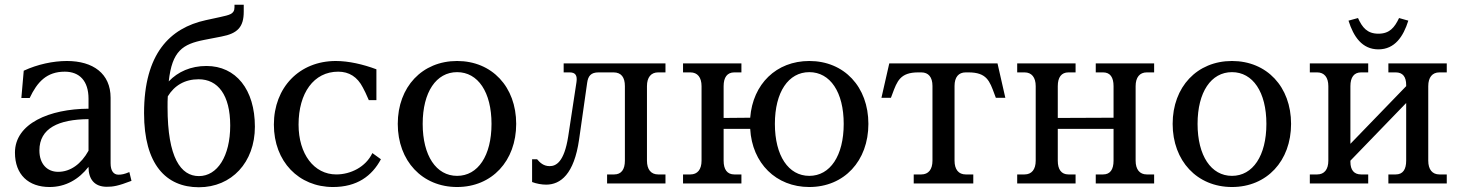

<svg xmlns="http://www.w3.org/2000/svg" viewBox="-20 -773 6153 809"><path d="M262 -516C204 -516 138 -502 80 -475L70 -360H105C137 -428 177 -471 253 -471C315 -471 353 -432 353 -357V-315C189 -314 43 -253 43 -130C43 -37 100 15 189 15C256 15 312 -17 353 -70V-69C353 -19 377 14 430 14C456 14 477 11 534 -11L525 -48C504 -39 492 -37 479 -37C458 -37 446 -54 446 -85V-361C446 -463 372 -516 262 -516ZM146 -139C146 -233 227 -270 353 -271V-138C322 -82 277 -49 225 -49C178 -49 146 -83 146 -139Z M841 -605 913 -619C982 -632 1007 -660 1007 -724V-753H968V-742C968 -713 946 -710 907 -701L847 -688C696 -655 587 -547 587 -296C587 -81 679 16 818 16C956 16 1054 -89 1054 -239C1054 -396 974 -495 850 -495C784 -495 730 -471 691 -430C705 -559 750 -587 841 -605ZM686 -321C686 -337 686 -353 687 -367C715 -413 759 -439 817 -439C898 -439 950 -373 950 -244C950 -115 896 -31 818 -31C742 -31 686 -108 686 -321Z M1534 -351H1566V-481C1510 -502 1449 -516 1395 -516C1241 -516 1134 -404 1134 -248C1134 -92 1239 15 1383 15C1484 15 1547 -31 1585 -102L1549 -128C1521 -69 1457 -38 1397 -38C1303 -38 1238 -124 1238 -248C1238 -381 1302 -471 1405 -471C1451 -471 1486 -449 1509 -404C1516 -391 1523 -377 1534 -351Z M1906 -32C1818 -32 1761 -117 1761 -251C1761 -385 1818 -469 1906 -469C1994 -469 2051 -385 2051 -251C2051 -117 1994 -32 1906 -32ZM1656 -251C1656 -95 1759 15 1906 15C2053 15 2155 -95 2155 -251C2155 -407 2053 -516 1906 -516C1759 -516 1656 -407 1656 -251Z M2355 -506V-468H2380C2405 -468 2413 -455 2409 -427L2374 -197C2357 -90 2323 -73 2296 -73C2270 -73 2255 -88 2243 -102H2222V-6C2240 1 2263 5 2281 5C2342 5 2399 -39 2420 -185L2454 -424C2458 -453 2470 -468 2502 -468H2565C2598 -468 2613 -447 2613 -410V-96C2613 -59 2598 -38 2568 -38H2538V0H2784V-38H2753C2723 -38 2706 -59 2706 -96V-410C2706 -447 2723 -468 2753 -468H2784V-506Z M3029 -96V-230H3141C3149 -85 3250 15 3390 15C3537 15 3639 -95 3639 -251C3639 -407 3537 -516 3390 -516C3251 -516 3152 -419 3141 -277L3029 -276V-410C3029 -447 3044 -468 3074 -468H3104V-506H2858V-468H2889C2919 -468 2936 -447 2936 -410V-96C2936 -59 2919 -38 2889 -38H2858V0H3104V-38H3074C3044 -38 3029 -59 3029 -96ZM3245 -251C3245 -385 3302 -469 3390 -469C3478 -469 3535 -385 3535 -251C3535 -117 3478 -32 3390 -32C3302 -32 3245 -117 3245 -251Z M4183 -506H3727L3694 -361H3734L3740 -377C3760 -431 3773 -468 3849 -468H3862C3892 -468 3909 -448 3909 -411V-96C3909 -59 3892 -38 3862 -38H3830V0H4081V-38H4049C4019 -38 4002 -59 4002 -96V-411C4002 -448 4019 -468 4049 -468H4061C4138 -468 4150 -431 4170 -377L4176 -361H4216Z M4437 -96V-230H4672V-96C4672 -59 4658 -38 4628 -38H4597V0H4843V-38H4812C4782 -38 4765 -59 4765 -96V-410C4765 -447 4782 -468 4812 -468H4843V-506H4597V-468H4628C4658 -468 4672 -447 4672 -410V-277L4437 -276V-410C4437 -447 4452 -468 4482 -468H4512V-506H4266V-468H4297C4327 -468 4344 -447 4344 -410V-96C4344 -59 4327 -38 4297 -38H4266V0H4512V-38H4482C4452 -38 4437 -59 4437 -96Z M5171 -32C5083 -32 5026 -117 5026 -251C5026 -385 5083 -469 5171 -469C5259 -469 5316 -385 5316 -251C5316 -117 5259 -32 5171 -32ZM4921 -251C4921 -95 5024 15 5171 15C5318 15 5420 -95 5420 -251C5420 -407 5318 -516 5171 -516C5024 -516 4921 -407 4921 -251Z M5670 -91V-96L5905 -339V-96C5905 -59 5891 -38 5861 -38H5830V0H6076V-38H6045C6015 -38 5998 -59 5998 -96V-410C5998 -447 6015 -468 6045 -468H6076V-506H5830V-468H5861C5891 -468 5905 -449 5905 -415V-410L5670 -167V-410C5670 -447 5685 -468 5715 -468H5745V-506H5499V-468H5530C5560 -468 5577 -447 5577 -410V-96C5577 -59 5560 -38 5530 -38H5499V0H5745V-38H5715C5685 -38 5670 -57 5670 -91ZM5662 -686 5702 -697C5720 -657 5741 -631 5788 -631C5835 -631 5856 -657 5875 -697L5914 -686C5893 -619 5857 -565 5788 -565C5719 -565 5683 -619 5662 -686Z"/></svg>

Font: LT Superior Serif Medium
Style: Regular
Weight: 500
Designer: Daniel Lyons
Foundry: LyonsType
Version: Version 2.120;FEAKit 1.0